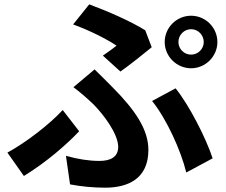

<svg xmlns="http://www.w3.org/2000/svg" viewBox="-20 -810 1040 884"><path d="M801.5 -616.5C801.5 -648.9 827.4 -675.6 859.9 -675.6C891.9 -675.6 918.1 -648.9 918.1 -616.5C918.1 -584.7 891.9 -558.5 859.9 -558.5C827.4 -558.5 801.5 -584.7 801.5 -616.5ZM738.3 -616.5C738.3 -550.3 793.3 -495.7 859.9 -495.7C926.1 -495.7 980.9 -550.3 980.9 -616.5C980.9 -683.3 926.1 -737.6 859.9 -737.6C793.3 -737.6 738.3 -683.3 738.3 -616.5ZM453.6 -553.9 534.5 -480.6C574.7 -508.5 652 -570.6 678.5 -592.5L648.7 -670.5C580.5 -713.2 473.5 -759.3 390.8 -789.9L316.7 -697.5C392.3 -670.3 473.4 -629 516.6 -599.7C502.9 -588.8 477.9 -570.3 453.6 -553.9ZM283.6 -92.6 302.5 38.9C351.3 48.4 408.7 54.1 464.3 54.1C567.7 54.1 663.2 14.1 663.2 -119.7C663.2 -212.4 604.2 -301.7 496.9 -409.4C471.2 -435.8 445.4 -460.9 415.5 -490.5L318.1 -408.6C351 -384.1 385 -353.9 410.3 -329.6C454.6 -285.1 524.2 -194.6 524.2 -133.6C524.2 -87.3 489 -69.1 437.8 -69.1C389.7 -69.1 338.4 -77.1 283.6 -92.6ZM837.6 -15.8 959 -81C928.6 -174.1 850.9 -326.1 788.4 -403.3L680.3 -345.1C747.4 -261.7 813.4 -116 837.6 -15.8ZM344.5 -205.7 268.7 -303.4C209.3 -238.7 100.1 -154 14.1 -107.4L90 0.3C196.7 -65.3 288.4 -146.3 344.5 -205.7Z"/></svg>

Font: Source Han Sans JP VF
Style: Regular
Weight: 250
Designer: Ryoko NISHIZUKA 西塚涼子 (kana, bopomofo & ideographs); Paul D. Hunt (Latin, Greek & Cyrillic); Sandoll Communications 산돌커뮤니
Foundry: Adobe
Version: Version 2.004;hotconv 1.0.118;makeotfexe 2.5.65603